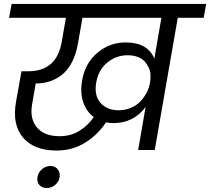

<svg xmlns="http://www.w3.org/2000/svg" viewBox="-20 -760 1065 973"><path d="M680.2 0 717.8 -217.8Q657.2 -136.2 554.2 -136.2Q533.2 -136.2 517.1 -140.1Q475.1 -76.2 410.9 -36.6Q346.7 2.9 267.1 2.9Q152.8 2.9 96.9 -62.5Q41 -127.9 61 -243.2L88.9 -398.9H124Q267.6 -398.9 293 -548.8L314 -669.9H25.9L39.1 -740.2H1024.9L1012.2 -669.9H880.9L764.2 0ZM216.8 192.9Q192.9 192.9 179.4 177.2Q166 161.6 169.9 138.2Q173.3 114.3 192.4 97.7Q211.4 81.1 235.8 81.1Q258.8 81.1 272.2 97.7Q285.6 114.3 282.2 138.2Q278.8 161.1 259.5 177Q240.2 192.9 216.8 192.9ZM581.1 -201.2Q614.7 -201.2 643.8 -213.6Q672.9 -226.1 692.1 -246.8Q711.4 -267.6 723.6 -291.5Q735.8 -315.4 740.2 -340.8Q743.2 -360.4 742.7 -379.9Q742.2 -399.4 733.6 -417.5Q725.1 -435.5 712.2 -449.5Q699.2 -463.4 677.2 -471.7Q655.3 -480 627 -480Q568.8 -480 523.9 -443.1Q479 -406.2 467.8 -342.8Q456.1 -276.9 489 -239Q522 -201.2 581.1 -201.2ZM282.2 -69.8Q338.4 -69.8 382.6 -97.2Q426.8 -124.5 455.1 -167Q417.5 -194.8 401.6 -242.7Q385.7 -290.5 396 -351.1Q410.6 -439.9 474.4 -493.2Q538.1 -546.4 621.1 -544.9Q728.5 -543.5 762.2 -462.9L797.9 -669.9H397.9L375 -539.1Q365.2 -483.9 344 -443.6Q322.8 -403.3 293.5 -380.6Q264.2 -357.9 231.4 -347.4Q198.7 -336.9 161.1 -336.9L143.1 -233.9Q129.4 -159.7 166.7 -114.7Q204.1 -69.8 282.2 -69.8Z"/></svg>

Font: SVN-Poppins
Style: Italic
Weight: 400
Italic angle: -10°
Designer: Ninad Kale (Devanagari), Jonny Pinhorn (Latin)
Foundry: Indian Type Foundry
Version: Version 3.002 2017